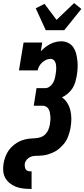

<svg xmlns="http://www.w3.org/2000/svg" viewBox="-28 -1011 548 1246"><path d="M269 -815 204 -957 261 -986 339 -882 453 -991 500 -953 389 -815ZM168 215Q144 215 120 212Q96 209 74.5 200.5Q53 192 35 177.5Q17 163 6 143Q-5 123 -7 99Q-9 75 -5 51Q-2 33 3.5 16Q9 -1 17.5 -17Q26 -33 38.5 -47.5Q51 -62 66 -73.5Q81 -85 97.5 -93Q114 -101 131.5 -105.5Q149 -110 166.5 -111.5Q184 -113 201.5 -114Q219 -115 236.5 -121Q254 -127 267 -140.5Q280 -154 286.5 -171Q293 -188 296 -205Q298 -218 299 -231Q300 -244 299 -256.5Q298 -269 295.5 -281Q293 -293 287.5 -303Q282 -313 271.5 -319Q261 -325 248 -325H191L209 -439H266Q280 -439 293.5 -448.5Q307 -458 315 -471.5Q323 -485 327 -499.5Q331 -514 333 -529Q335 -539 336 -549.5Q337 -560 337 -570Q337 -580 335.5 -590Q334 -600 330 -609Q326 -618 318 -623.5Q310 -629 300 -629Q285 -629 271 -622.5Q257 -616 245.5 -605.5Q234 -595 226.5 -581.5Q219 -568 216 -554H95L125 -735H246L237 -678Q250 -692 265 -704Q280 -716 297.5 -725Q315 -734 333.5 -738.5Q352 -743 370 -743Q394 -743 415 -732.5Q436 -722 448.5 -703Q461 -684 466.5 -661.5Q472 -639 474.5 -615.5Q477 -592 475.5 -567.5Q474 -543 470 -519Q466 -498 460 -477Q454 -456 442 -437.5Q430 -419 412.5 -404Q395 -389 374 -379Q396 -364 409.5 -341.5Q423 -319 429 -293Q435 -267 435 -239.5Q435 -212 430 -184Q428 -170 424 -156Q420 -142 415 -128Q410 -114 402.5 -100.5Q395 -87 385 -75.5Q375 -64 364 -53.5Q353 -43 340 -34.5Q327 -26 313 -20Q299 -14 285 -9.5Q271 -5 256.5 -3Q242 -1 228 -0.5Q214 0 199.5 0.5Q185 1 171 6.5Q157 12 146.5 24Q136 36 133 50Q132 60 133 69.5Q134 79 138 86.5Q142 94 150.5 97.5Q159 101 168 101H177V215Z"/></svg>

Font: Iosevka Curly Slab Heavy
Style: Italic
Weight: 900
Italic angle: -9°
Monospace: yes
Designer: Belleve Invis
Foundry: Belleve Invis
Version: Version 22.1.2; ttfautohint (v1.8.4)